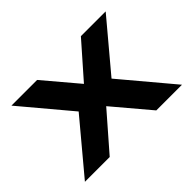

<svg xmlns="http://www.w3.org/2000/svg" viewBox="-102 -705 909 909"><g transform="rotate(-45 352.0 -250.5)"><path d="M28 0 274 -294 278 -214 37 -501H209L356 -327H349L502 -501H668L427 -214L431 -294L678 0H506L349 -186H356L194 0Z"/></g></svg>

Font: Nunito Sans 7pt Expanded
Style: Bold
Weight: 700
Width: 7
Designer: Vernon Adams
Foundry: Vernon Adams
Version: Version 3.101;gftools[0.9.27]